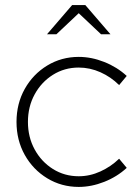

<svg xmlns="http://www.w3.org/2000/svg" viewBox="-20 -726 544 756"><path d="M290 10Q222 10 166 -24Q110 -58 77.5 -116Q45 -174 45 -246Q45 -318 77.5 -376Q110 -434 166 -468Q222 -502 290 -502Q340 -502 390.5 -482Q441 -462 479 -427L449 -391Q417 -423 375.5 -441.5Q334 -460 290 -460Q234 -460 188.5 -431.5Q143 -403 116.5 -354.5Q90 -306 90 -246Q90 -186 116.5 -137.5Q143 -89 188.5 -60.5Q234 -32 290 -32Q334 -32 375.5 -51Q417 -70 449 -101L479 -65Q441 -30 390.5 -10Q340 10 290 10ZM378 -591 290 -674 202 -591H165L264 -706H316L415 -591Z"/></svg>

Font: Red Hat Display VF
Style: Regular
Weight: 300
Designer: Pentagram, MCKL
Foundry: Pentagram, MCKL
Version: Version 1.023